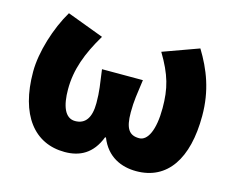

<svg xmlns="http://www.w3.org/2000/svg" viewBox="-87 -709 1035 848"><g transform="rotate(15 430.5 -284.5)"><path d="M270 14C338 14 395 -14 426 -95H430C462 -14 529 14 597 14C739 14 816 -101 816 -297C816 -413 781 -501 731 -583L568 -524C622 -434 638 -374 638 -285C638 -185 611 -130 572 -130C527 -130 507 -156 507 -231C507 -285 513 -315 522 -382H335C344 -315 350 -285 350 -231C350 -164 326 -130 279 -130C232 -130 213 -183 213 -258C213 -348 243 -428 298 -520L130 -583C81 -501 44 -383 44 -293C44 -95 131 14 270 14Z"/></g></svg>

Font: Source Han Sans HK Heavy
Style: Regular
Weight: 900
Designer: Ryoko NISHIZUKA 西塚涼子 (kana, bopomofo & ideographs); Paul D. Hunt (Latin, Greek & Cyrillic); Sandoll Communications 산돌커뮤니
Foundry: Adobe
Version: Version 2.000;hotconv 1.0.107;makeotfexe 2.5.65593